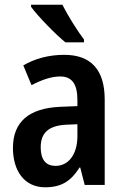

<svg xmlns="http://www.w3.org/2000/svg" viewBox="-20 -786 528 816"><path d="M245 -766H112V-757C140 -718 217 -639 258 -606H337V-618C310 -653 267 -722 245 -766ZM253 -553C188 -553 128 -537 79 -508L114 -424C158 -447 198 -461 236 -461C285 -461 309 -430 309 -361V-335L235 -332C104 -326 35 -269 35 -157C35 -62 82 10 172 10C242 10 282 -17 318 -74H321L340 0H425V-363C425 -489 367 -553 253 -553ZM261 -256 309 -258V-208C309 -128 270 -81 216 -81C176 -81 153 -106 153 -160C153 -219 184 -252 261 -256Z"/></svg>

Font: Noto Sans Arabic Cond SemBd
Style: Regular
Weight: 600
Width: 3
Designer: Monotype Design Team, Nadine Chahine, Nizar Qandah and Khaled Hosny
Foundry: Monotype Imaging Inc.
Version: Version 2.012